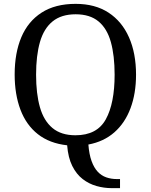

<svg xmlns="http://www.w3.org/2000/svg" viewBox="-20 -745 782 995"><path d="M559 230Q519 230 480 219Q441 208 408.5 183Q376 158 354.5 115Q333 72 328 8Q237 -2 176.5 -49.5Q116 -97 86 -176.5Q56 -256 56 -359Q56 -470 90.5 -552Q125 -634 195.5 -679.5Q266 -725 372 -725Q473 -725 542.5 -679.5Q612 -634 648.5 -551.5Q685 -469 685 -358Q685 -261 656.5 -184.5Q628 -108 573 -59.5Q518 -11 438 4Q442 55 454.5 89.5Q467 124 486 144.5Q505 165 530.5 174Q556 183 586 183H602V230ZM371 -44Q483 -44 528.5 -127Q574 -210 574 -358Q574 -457 554.5 -527Q535 -597 490.5 -634Q446 -671 372 -671Q298 -671 252.5 -634Q207 -597 187 -527Q167 -457 167 -358Q167 -259 187 -189Q207 -119 252 -81.5Q297 -44 371 -44Z"/></svg>

Font: Noto Serif Thai
Style: Regular
Weight: 400
Designer: Monotype Design Team
Foundry: Monotype Imaging Inc.
Version: Version 2.001